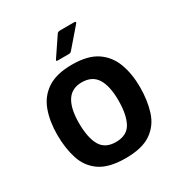

<svg xmlns="http://www.w3.org/2000/svg" viewBox="-155 -748 811 864"><g transform="rotate(-30 250.0 -316.0)"><path d="M250 7Q164 7 117.5 -25Q71 -57 53 -112.5Q35 -168 35 -238Q35 -308 55 -362.5Q75 -417 122 -448Q169 -479 250 -479Q331 -479 377.5 -448Q424 -417 444.5 -362.5Q465 -308 465 -238Q465 -168 447 -112.5Q429 -57 382.5 -25Q336 7 250 7ZM248 -78Q306 -78 328.5 -119.5Q351 -161 351 -235Q351 -310 326.5 -349Q302 -388 248 -388Q196 -388 171 -349Q146 -310 146 -235Q146 -160 169 -119Q192 -78 248 -78ZM205 -527Q198 -527 197.5 -529.5Q197 -532 203 -540L265 -632Q269 -639 283 -639H354Q360 -639 361.5 -636Q363 -633 357 -627L275 -532Q271 -528 267.5 -527.5Q264 -527 257 -527Z"/></g></svg>

Font: Glory Thin SemiBold
Style: Regular
Weight: 600
Version: Version 1.011